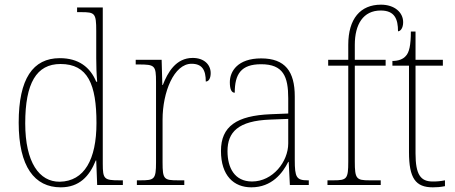

<svg xmlns="http://www.w3.org/2000/svg" viewBox="-20 -792 1949 822"><path d="M240 10C319 10 363 -37 390 -105H392L396 0H506V-20H492C426 -20 420 -25 420 -91V-760H310V-740H327C386 -740 392 -736 392 -660V-543C392 -513 393 -477 396 -442H392C366 -505 316 -543 236 -543C121 -543 60 -455 60 -267C60 -78 128 10 240 10ZM236 -14C148 -13 88 -97 88 -264C88 -436 136 -518 239 -518C356 -518 393 -431 393 -265C393 -109 341 -16 236 -14Z M566 0H769V-20H743C682 -20 676 -24 676 -97V-280C676 -398 725 -519 800 -519C845 -519 861 -493 861 -443C875 -443 882 -459 882 -479C882 -515 854 -544 805 -544C733 -544 698 -482 677 -428H675L672 -536H561V-516H573C643 -516 648 -512 648 -441V-97C648 -24 641 -20 581 -20H566Z M1056 10C1144 10 1190 -51 1214 -99H1216L1221 0H1302V-20H1297C1249 -20 1242 -33 1242 -107V-379C1242 -486 1201 -542 1098 -542C998 -542 964 -487 964 -440C964 -410 971 -395 985 -395C985 -475 1012 -517 1098 -517C1193 -517 1214 -464 1214 -371V-306L1139 -303C993 -297 926 -251 926 -146C926 -40 981 10 1056 10ZM1059 -15C984 -15 954 -74 954 -145C954 -226 999 -275 1137 -280L1214 -283V-178C1214 -100 1148 -15 1059 -15Z M1382 0H1610V-20H1562C1506 -20 1499 -26 1499 -100V-511H1631V-536H1499V-600C1499 -688 1535 -747 1610 -747C1670 -747 1684 -710 1684 -658C1694 -658 1706 -671 1706 -697C1706 -739 1669 -772 1611 -772C1523 -772 1471 -712 1471 -600V-536H1385V-511H1471V-100C1471 -26 1465 -20 1408 -20H1382Z M1833 10C1849 10 1866 9 1885 5V-20C1865 -16 1852 -15 1832 -15C1781 -15 1759 -44 1759 -135V-511H1876V-536H1759V-657H1739C1739 -599 1732 -567 1717 -552C1706 -539 1686 -531 1660 -531V-511H1731V-141C1731 -29 1759 10 1833 10Z"/></svg>

Font: Noto Serif Sinhala SemiCondensed Thin
Style: Regular
Weight: 100
Width: 4
Designer: Jelle Bosma - Monotype Design Team
Foundry: Monotype Imaging Inc.
Version: Version 2.007